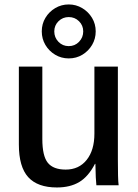

<svg xmlns="http://www.w3.org/2000/svg" viewBox="-20 -825 614 855"><path d="M402.8 -95.2Q373.5 -38.6 333 -14.4Q292.5 9.8 233.4 9.8Q147.5 9.8 105.7 -36.1Q64 -82 64 -181.6V-528.3H168.5V-206.1Q168.5 -130.4 192.9 -100.1Q217.3 -69.8 272.5 -69.8Q331.5 -69.8 366 -113Q400.4 -156.2 400.4 -230V-528.3H504.9V-114.7Q504.9 -72.8 505.6 -43.9Q506.3 -15.1 508.3 0H409.2Q407.7 -13.2 406.5 -35.6Q405.3 -58.1 404.8 -95.2ZM406.2 -685.1Q406.2 -652.3 390.1 -625Q374 -597.7 346.9 -581.3Q319.8 -564.9 286.1 -564.9Q252.9 -564.9 225.6 -581.3Q198.2 -597.7 182.1 -625Q166 -652.3 166 -685.1Q166 -718.8 182.4 -745.8Q198.7 -772.9 226.1 -789.1Q253.4 -805.2 286.1 -805.2Q318.8 -805.2 346.2 -788.8Q373.5 -772.5 389.9 -745.4Q406.2 -718.3 406.2 -685.1ZM350.6 -685.1Q350.6 -711.9 331.8 -730.5Q313 -749 286.1 -749Q259.3 -749 240.5 -730.5Q221.7 -711.9 221.7 -685.1Q221.7 -658.2 240.2 -638.9Q258.8 -619.6 286.1 -619.6Q313.5 -619.6 332 -638.9Q350.6 -658.2 350.6 -685.1Z"/></svg>

Font: Arimo Medium
Style: Regular
Weight: 500
Designer: Steve Matteson
Foundry: Monotype Imaging Inc.
Version: Version 1.33